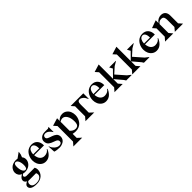

<svg xmlns="http://www.w3.org/2000/svg" viewBox="406 -2453 4427 4427"><g transform="rotate(-45 2619.5 -239.0)"><path d="M226.1 -473.1Q172.9 -473.1 172.9 -374Q172.9 -293.9 198.2 -239Q223.6 -184.1 265.1 -184.1Q319.8 -184.1 319.8 -289.1Q319.8 -368.2 293.9 -420.7Q268.1 -473.1 226.1 -473.1ZM383.8 42H128.9Q96.2 67.4 96.2 109.9Q96.2 209 233.9 209Q273.9 209 306.4 198.7Q338.9 188.5 358.2 171.9Q377.4 155.3 387.7 136.5Q397.9 117.7 397.9 99.1Q397.9 61 383.8 42ZM319.8 -497.1 446.8 -588.9 451.2 -587.9Q447.8 -543.5 439.5 -512.5Q431.2 -481.4 414.1 -445.8Q449.2 -404.8 449.2 -349.1Q449.2 -322.8 440.7 -296.1Q432.1 -269.5 413.8 -244.1Q395.5 -218.8 369.6 -199.2Q343.8 -179.7 305.9 -167.7Q268.1 -155.8 223.1 -155.8Q193.8 -155.8 163.1 -164.1Q161.1 -162.1 154.1 -156Q147 -149.9 143.6 -146.5Q140.1 -143.1 135.3 -137.7Q130.4 -132.3 128.2 -127.7Q126 -123 126 -119.1Q126 -77.1 181.2 -70.8H450.2Q473.1 -33.7 473.1 11.2Q473.1 55.2 456.3 94.7Q439.5 134.3 408.4 165Q377.4 195.8 328.6 213.9Q279.8 231.9 220.2 231.9Q121.1 231.9 70.6 202.4Q20 172.9 20 119.1Q20 64 105 27.8Q81.1 17.6 63 -4.9Q44.9 -27.3 44.9 -53.2Q44.9 -70.8 51.3 -86.9Q57.6 -103 65.9 -114.3Q74.2 -125.5 88.9 -137.7Q103.5 -149.9 112.8 -156Q122.1 -162.1 138.2 -171.9Q93.3 -190.9 69.1 -229Q44.9 -267.1 44.9 -313Q44.9 -346.7 58.6 -379.2Q72.3 -411.6 98.6 -439.5Q125 -467.3 169.2 -484.6Q213.4 -502 269 -502Q294.4 -502 319.8 -497.1Z M644 -312H837.9V-320.8Q837.9 -395.5 812.7 -432.9Q787.6 -470.2 751 -470.2Q724.1 -470.2 702.4 -455.3Q680.7 -440.4 668.7 -417Q656.7 -393.6 650.4 -368.2Q644 -342.8 644 -318.8ZM967.8 -283.2H966.8V-282.2H646Q649.9 -235.4 664.1 -199.5Q678.2 -163.6 699.7 -142.1Q721.2 -120.6 747.3 -109.9Q773.4 -99.1 803.7 -99.1Q854 -99.1 894.5 -121.1Q935.1 -143.1 946.8 -174.8L961.9 -168.9Q947.3 -132.3 927.5 -101.6Q907.7 -70.8 880.4 -43.7Q853 -16.6 815.9 -1.2Q778.8 14.2 735.8 14.2Q672.9 14.2 625.2 -20.5Q577.6 -55.2 554.2 -108.4Q530.8 -161.6 530.8 -223.1Q530.8 -262.7 540.3 -301.5Q549.8 -340.3 569.6 -376.2Q589.4 -412.1 617.7 -439.7Q646 -467.3 686.3 -483.6Q726.6 -500 773.9 -500Q863.3 -500 914.8 -443.1Q966.3 -386.2 966.8 -285.2Z M1022.5 -189H1030.8Q1050.8 -123 1104.2 -75.4Q1157.7 -27.8 1217.8 -27.8Q1250.5 -27.8 1271.5 -44.2Q1292.5 -60.5 1292.5 -92.8Q1292.5 -116.7 1277.8 -133.8Q1263.2 -150.9 1239.7 -161.4Q1216.3 -171.9 1188.2 -181.4Q1160.2 -190.9 1131.8 -203.6Q1103.5 -216.3 1080.1 -233.6Q1056.6 -251 1042 -281Q1027.3 -311 1027.3 -351.1Q1027.3 -408.7 1073.7 -449.5Q1120.1 -490.2 1194.3 -490.2H1304.7L1341.8 -511.2V-345.2L1335.4 -346.2Q1307.1 -396 1265.4 -427Q1223.6 -458 1177.7 -458Q1145 -457.5 1127.2 -439.7Q1109.4 -421.9 1109.4 -392.1Q1109.4 -374 1121.1 -359.6Q1132.8 -345.2 1152.1 -336.7Q1171.4 -328.1 1196 -318.8Q1220.7 -309.6 1246.6 -301.5Q1272.5 -293.5 1297.1 -280.3Q1321.8 -267.1 1341.1 -251.2Q1360.4 -235.4 1372.1 -209.5Q1383.8 -183.6 1383.8 -150.9Q1383.8 -109.4 1364.5 -77.1Q1345.2 -44.9 1314.9 -26.6Q1284.7 -8.3 1252 0.7Q1219.2 9.8 1187.5 9.8Q1146 9.8 1102.3 3.9Q1058.6 -2 1031.7 -13.2Z M1622.1 -397.9V-103Q1647 -74.7 1681.6 -54.9Q1716.3 -35.2 1754.4 -35.2Q1779.8 -35.2 1798.8 -43.2Q1817.9 -51.3 1828.9 -63.7Q1839.8 -76.2 1846.4 -95Q1853 -113.8 1855.2 -132.3Q1857.4 -150.9 1857.4 -173.8Q1857.4 -288.1 1814.2 -356.9Q1771 -425.8 1705.1 -425.8Q1665.5 -425.8 1622.1 -397.9ZM1434.1 -454.1 1622.1 -511.2V-424.8Q1652.8 -460.4 1688.7 -480.2Q1724.6 -500 1775.4 -500Q1837.9 -500 1884.3 -465.8Q1930.7 -431.6 1952.9 -379.2Q1975.1 -326.7 1975.1 -265.1Q1975.1 -230 1966.8 -193.8Q1958.5 -157.7 1938.5 -120.8Q1918.5 -84 1889.4 -55.7Q1860.4 -27.3 1815.2 -9.3Q1770 8.8 1715.3 8.8Q1677.7 8.8 1622.1 -2.9V128.9L1715.3 214.8H1428.2L1502.4 128.9V-377Z M2456.5 -313H2448.7Q2418 -386.2 2378.2 -419.7Q2338.4 -453.1 2299.8 -453.1Q2289.6 -453.1 2281.2 -451.9Q2272.9 -450.7 2266.4 -446.8Q2259.8 -442.9 2254.6 -439.7Q2249.5 -436.5 2245.8 -428.7Q2242.2 -420.9 2239.5 -415.5Q2236.8 -410.2 2235.4 -398.2Q2233.9 -386.2 2232.9 -378.9Q2231.9 -371.6 2231.4 -355.5Q2231 -339.4 2231 -330.1Q2231 -320.8 2231 -300.8V-85.9L2323.7 0H2036.6L2110.8 -85.9V-413.1L2042.5 -490.2H2456.5Z M2609.9 -312H2803.7V-320.8Q2803.7 -395.5 2778.6 -432.9Q2753.4 -470.2 2716.8 -470.2Q2689.9 -470.2 2668.2 -455.3Q2646.5 -440.4 2634.5 -417Q2622.6 -393.6 2616.2 -368.2Q2609.9 -342.8 2609.9 -318.8ZM2933.6 -283.2H2932.6V-282.2H2611.8Q2615.7 -235.4 2629.9 -199.5Q2644 -163.6 2665.5 -142.1Q2687 -120.6 2713.1 -109.9Q2739.3 -99.1 2769.5 -99.1Q2819.8 -99.1 2860.4 -121.1Q2900.9 -143.1 2912.6 -174.8L2927.7 -168.9Q2913.1 -132.3 2893.3 -101.6Q2873.5 -70.8 2846.2 -43.7Q2818.8 -16.6 2781.7 -1.2Q2744.6 14.2 2701.7 14.2Q2638.7 14.2 2591.1 -20.5Q2543.5 -55.2 2520 -108.4Q2496.6 -161.6 2496.6 -223.1Q2496.6 -262.7 2506.1 -301.5Q2515.6 -340.3 2535.4 -376.2Q2555.2 -412.1 2583.5 -439.7Q2611.8 -467.3 2652.1 -483.6Q2692.4 -500 2739.7 -500Q2829.1 -500 2880.6 -443.1Q2932.1 -386.2 2932.6 -285.2Z M3177.2 -710V-242.2L3343.3 -411.1L3300.3 -490.2H3515.1V-482.9L3411.6 -421.9L3267.6 -292L3461.4 -71.8L3542.5 -8.8V0H3365.2L3337.4 -43.9L3177.2 -232.9V-85.9L3251.5 0H2983.4L3057.6 -85.9V-576.2L2989.3 -652.8Z M3755.9 -710V-242.2L3921.9 -411.1L3878.9 -490.2H4093.8V-482.9L3990.2 -421.9L3846.2 -292L4040 -71.8L4121.1 -8.8V0H3943.8L3916 -43.9L3755.9 -232.9V-85.9L3830.1 0H3562L3636.2 -85.9V-576.2L3567.9 -652.8Z M4258.8 -312H4452.6V-320.8Q4452.6 -395.5 4427.5 -432.9Q4402.3 -470.2 4365.7 -470.2Q4338.9 -470.2 4317.1 -455.3Q4295.4 -440.4 4283.4 -417Q4271.5 -393.6 4265.1 -368.2Q4258.8 -342.8 4258.8 -318.8ZM4582.5 -283.2H4581.5V-282.2H4260.7Q4264.6 -235.4 4278.8 -199.5Q4293 -163.6 4314.5 -142.1Q4335.9 -120.6 4362.1 -109.9Q4388.2 -99.1 4418.5 -99.1Q4468.8 -99.1 4509.3 -121.1Q4549.8 -143.1 4561.5 -174.8L4576.7 -168.9Q4562 -132.3 4542.2 -101.6Q4522.5 -70.8 4495.1 -43.7Q4467.8 -16.6 4430.7 -1.2Q4393.6 14.2 4350.6 14.2Q4287.6 14.2 4240 -20.5Q4192.4 -55.2 4168.9 -108.4Q4145.5 -161.6 4145.5 -223.1Q4145.5 -262.7 4155 -301.5Q4164.6 -340.3 4184.3 -376.2Q4204.1 -412.1 4232.4 -439.7Q4260.7 -467.3 4301 -483.6Q4341.3 -500 4388.7 -500Q4478 -500 4529.5 -443.1Q4581.1 -386.2 4581.5 -285.2Z M5219.2 0H4951.2L5023.4 -85.9V-308.1Q5023.4 -340.3 5020.5 -360.8Q5017.6 -381.3 5008.5 -399.4Q4999.5 -417.5 4981.7 -425.8Q4963.9 -434.1 4935.5 -434.1Q4872.6 -434.1 4828.1 -375V-85.9L4900.4 0H4632.3L4708.5 -85.9V-356L4640.1 -433.1L4828.1 -500V-409.2Q4856.9 -454.1 4901.6 -478Q4946.3 -502 4993.2 -502Q5067.4 -502 5105.2 -458.5Q5143.1 -415 5143.1 -341.8V-85.9Z"/></g></svg>

Font: Bluu Next
Style: Bold
Weight: 700
Designer: Jean-Baptiste Morizot, Igor Stepanchenko (Cyrillic)
Foundry: Igor Stepanchenko
Version: Version 1.005